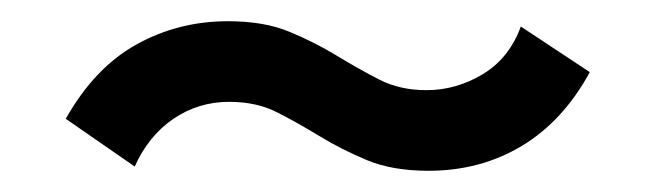

<svg xmlns="http://www.w3.org/2000/svg" viewBox="-20 -429 618 181"><path d="M42 -317Q69 -365 108.5 -387Q148 -409 195 -409Q229 -409 253 -399Q277 -389 297.5 -376.5Q318 -364 337.5 -354Q357 -344 382 -344Q410 -344 435 -359Q460 -374 471 -404L536 -361Q511 -315 472 -291.5Q433 -268 384 -268Q350 -268 326 -278Q302 -288 281.5 -300.5Q261 -313 241.5 -323Q222 -333 196 -333Q167 -333 143.5 -317Q120 -301 107 -272Z"/></svg>

Font: NT Somic
Style: Regular
Weight: 400
Designer: Ravid Balaliev — lead type designer, mastering
Michael Voronin — secret advisor, marketing
Ivan Kovalenko — best boy
Foundry: NT Type
Version: Version 0.7